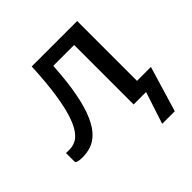

<svg xmlns="http://www.w3.org/2000/svg" viewBox="-177 -660 986 986"><g transform="rotate(-45 316.5 -167.0)"><path d="M547 174H455.5L512.5 0H422V-432H270.5Q263.5 -317.5 248 -239Q232.5 -160.5 210 -111.5Q187.5 -62.5 160.5 -36.8Q133.5 -11 104.2 -2Q75 7 45.5 7Q0 7 0 -8V-69H27Q47 -69 67.8 -78Q88.5 -87 108 -112.8Q127.5 -138.5 144 -187.2Q160.5 -236 172.5 -314.5Q184.5 -393 190 -508H520V-73.5H621Z"/></g></svg>

Font: Verano Sans Medium
Style: Regular
Weight: 500
Designer: Lukasz Dziedzic with Adam Twardoch and Botio Nikoltchev
Foundry: tyPoland Lukasz Dziedzic
Version: Version 3.001;December 28, 2019;FontCreator 12.0.0.2547 64-b